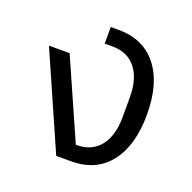

<svg xmlns="http://www.w3.org/2000/svg" viewBox="-103 -648 749 750"><g transform="rotate(20 272.0 -273.0)"><path d="M32 -395H118L263 -67H266Q329 -67 363.5 -110.5Q398 -154 398 -232V-314Q398 -391 363.5 -434Q329 -477 266 -477H234V-546H267Q370 -546 427 -474Q484 -402 484 -273Q484 -144 427.5 -72Q371 0 268 0H206Z"/></g></svg>

Font: IBM Plex Sans Thai
Style: Regular
Weight: 400
Designer: Mike Abbink, Paul van der Laan, Pieter van Rosmalen, Ben Mitchell, Mark Frömberg
Foundry: Bold Monday
Version: Version 1.2